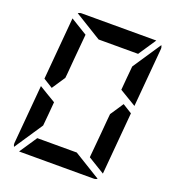

<svg xmlns="http://www.w3.org/2000/svg" viewBox="-172 -1135 1160 1270"><g transform="rotate(20 408.0 -500.0)"><path d="M610 -698 618 -784 751 -983Q758 -970 757 -959L721 -544L603 -615ZM650 -531 716 -490 678 -52 560 -124 561 -138 564 -170 576 -302 584 -396 588 -438ZM206 -302 198 -216 65 -17Q58 -30 59 -41L95 -456L151 -422L178 -406L213 -385ZM166 -469 100 -510 138 -948 256 -876 240 -698 231 -590 228 -562ZM348 -876 159 -992Q170 -1000 184 -1000H390H514H709L626 -876H587H503H379ZM468 -124 657 -8Q646 0 632 0H426H302H107L190 -124H229H313H437Z"/></g></svg>

Font: DSEG14 Modern Mini
Style: Bold Italic
Weight: 700
Italic angle: -5°
Designer: Keshikan(Twitter:@keshinomi_88pro)
Version: Version 0.46